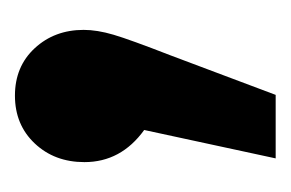

<svg xmlns="http://www.w3.org/2000/svg" viewBox="-86 -124 389 257"><g transform="rotate(-90 108.5 4.5)"><path d="M197 -78Q197 -60 190.5 -38Q184 -16 163 38L110 179H25L63 3Q20 -28 20 -77Q20 -117 45 -143.5Q70 -170 109 -170Q148 -170 172.5 -143.5Q197 -117 197 -78Z"/></g></svg>

Font: Fira Sans Compressed ExtraBold
Style: Regular
Weight: 800
Width: 1
Designer: bBox Type GmbH & Carrois Corporate GbR & Edenspiekermann AG
Foundry: bBox Type GmbH & Carrois Corporate GbR & Edenspiekermann AG
Version: Version 4.301